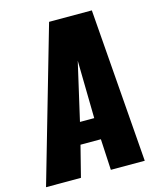

<svg xmlns="http://www.w3.org/2000/svg" viewBox="-122 -894 806 978"><g transform="rotate(-15 281.5 -405.0)"><path d="M-2 0H182.1L223.6 -163.6H331.1L339.8 0H518.6L456.5 -809.6H231ZM251 -276.4 320.8 -580.6 326.2 -276.4Z"/></g></svg>

Font: Oswald
Style: Heavy
Weight: 800
Designer: Vernon Adams
Foundry: Vernon Adams
Version: 3.0; ttfautohint (v0.95.6-bc232) -l 8 -r 50 -G 200 -x 0 -w "